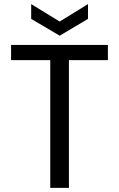

<svg xmlns="http://www.w3.org/2000/svg" viewBox="-20 -916 581 936"><path d="M34 -623H225V0H316V-623H506V-697H34ZM271 -811 132 -896V-824L271 -742L409 -824V-896Z"/></svg>

Font: Matrixport Regular
Style: Regular
Weight: 400
Designer: Ninad Kale (Devanagari), Jonny Pinhorn (Latin)
Foundry: Indian Type Foundry
Version: Version 3.200;PS 1.000;hotconv 16.6.54;makeotf.lib2.5.65590